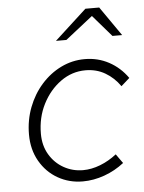

<svg xmlns="http://www.w3.org/2000/svg" viewBox="-52 -737 592 789"><g transform="rotate(-5 244.5 -342.0)"><path d="M258 11Q202 11 155.5 -15.5Q109 -42 81.5 -90Q54 -138 54 -200Q54 -259 74 -311.5Q94 -364 129.5 -404Q165 -444 211 -466.5Q257 -489 309 -489Q363 -489 408.5 -464.5Q454 -440 485 -396L450 -365Q425 -401 389 -422Q353 -443 308 -443Q252 -443 205.5 -409.5Q159 -376 131 -321Q103 -266 103 -199Q103 -150 125 -113Q147 -76 183.5 -55.5Q220 -35 263 -35Q298 -35 334 -49Q370 -63 402 -88L429 -50Q392 -21 347.5 -5Q303 11 258 11ZM198 -574 330 -695H387L471 -574H431L354 -663L241 -574Z"/></g></svg>

Font: Red Hat Text
Style: Italic
Weight: 300
Italic angle: -12°
Designer: Pentagram, MCKL
Foundry: Pentagram, MCKL
Version: Version 1.023